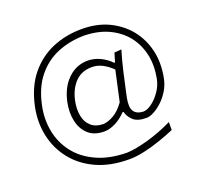

<svg xmlns="http://www.w3.org/2000/svg" viewBox="-135 -819 1148 1097"><g transform="rotate(-20 439.5 -270.5)"><path d="M472.4 125.7C500.5 125.7 531.4 121.9 564.8 114.3C598.1 107.1 631.4 97.6 664.8 85.7C697.6 74.3 728.1 62.9 755.2 51V2.9C703.8 28.1 652.4 47.6 601.4 61.9C550.5 76.2 507.1 84.3 472.4 85.7C401.4 84.8 340.5 72.9 289.5 49.5C238.1 26.2 197.1 -4.8 166.2 -44.3C135.2 -83.8 114.8 -128.1 104.8 -178.1C94.8 -228.1 95.2 -280 106.7 -334.3C121 -402.4 145.2 -458.1 180 -500.5C214.3 -542.9 256.2 -574.8 305.2 -595.2C354.3 -615.7 408.1 -626.2 466.7 -627.1C522.4 -626.2 571.4 -616.2 614.3 -596.7C657.1 -577.1 692.4 -550 720 -516.2C747.1 -481.9 765.7 -442.4 775.7 -397.6C785.7 -352.4 785.2 -304.3 775.2 -252.4C770 -226.7 760 -202.4 744.3 -180C728.6 -157.1 711.4 -138.6 692.4 -124.8C673.3 -110.5 655.7 -103.3 639.5 -102.9C612.4 -104.3 593.3 -112.9 582.9 -129.5C571.9 -145.7 570 -171.9 577.1 -208.1L581.4 -229C590.5 -271.9 600 -314.8 610 -358.1C620 -401 630.5 -441.4 642.4 -480L599 -476.7L582.9 -422.4H577.1C561.9 -439.5 541.4 -454.3 516.2 -467.1C490.5 -479.5 464.8 -485.7 439.5 -485.7C392.4 -485.7 351.9 -469 318.1 -436.2C283.8 -403.3 261 -358.6 249 -301.9C241 -262.4 240.5 -224.8 248.1 -190C255.7 -154.8 271.4 -126.2 295.2 -104.8C319 -83.3 351 -72.4 391 -72.4C412.4 -72.4 434.3 -78.1 457.6 -89.5C481 -100.5 503.8 -117.6 526.2 -140.5H531.9C535.7 -121.9 546.2 -104.3 563.3 -87.6C580 -71 607.6 -62.9 645.2 -62.9C657.1 -62.9 671.9 -67.1 689 -76.2C705.7 -84.8 722.9 -97.1 740.5 -113.3C757.6 -129 772.9 -148.1 786.7 -170.5C800.5 -192.9 809.5 -217.6 814.8 -244.8C825.7 -302.4 825.7 -356.7 813.8 -407.6C801.9 -458.6 780 -503.3 748.6 -542.4C717.1 -581 677.6 -611.4 630.5 -633.8C582.9 -656.2 528.6 -667.1 468.1 -667.1C404.3 -667.1 344.8 -655.7 289.5 -632.4C234.3 -609 187.1 -573.3 148.1 -525.2C109 -477.1 81.9 -415.2 66.2 -340.5C54.3 -281.4 53.8 -224.3 65.7 -168.6C77.6 -112.9 100.5 -63.3 135.2 -19C170 25.2 215.2 60.5 271.9 86.7C328.6 112.9 395.2 125.7 472.4 125.7ZM400 -114.3C369 -114.8 344.8 -123.3 326.7 -139.5C308.1 -155.7 296.7 -177.6 291.4 -204.8C286.2 -231.9 286.7 -262.4 293.8 -296.2C302.9 -338.1 319.5 -372.9 344.8 -400.5C370 -427.6 403.3 -441.9 445.7 -442.9C469.5 -443.3 492.4 -437.6 513.8 -426.2C535.2 -414.8 553.8 -400.5 570.5 -383.8L530 -199C508.6 -169.5 486.7 -148.1 463.8 -135.2C441 -122.4 419.5 -115.2 400 -114.3Z"/></g></svg>

Font: Pinar Light
Style: Regular
Weight: 300
Designer: Amin Abedi
Version: Version 2.00;September 9, 2021;FontCreator 13.0.0.2683 64-bi